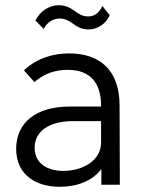

<svg xmlns="http://www.w3.org/2000/svg" viewBox="-20 -709 552 737"><path d="M209 -638C229 -638 245 -629 259 -619C274 -608 291 -596 321 -596C353 -596 387 -617 401 -651L373 -686C359 -657 341 -646 319 -646C296 -646 283 -655 268 -666C253 -676 236 -689 205 -689C170 -689 134 -667 116 -630L148 -598C159 -621 182 -638 209 -638ZM440 0 439 -304C439 -438 365 -504 245 -504C186 -504 123 -487 72 -439L112 -394C150 -427 193 -441 240 -441C358 -441 368 -348 368 -303V-300H248C118 -300 42 -238 42 -138C42 -33 124 8 209 8C277 8 335 -15 369 -60V0ZM368 -162C368 -92 297 -53 223 -53C162 -53 113 -81 113 -142C113 -207 172 -244 259 -244H368Z"/></svg>

Font: Arthouse Owned
Style: Regular
Weight: 400
Designer: Jeremy Tribby
Foundry: Tribby Type
Version: Version 1.000;PS 001.000;hotconv 1.0.88;makeotf.lib2.5.64775